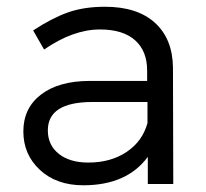

<svg xmlns="http://www.w3.org/2000/svg" viewBox="-20 -550 617 574"><path d="M247.1 -308.1H419.9V-338.9Q419.9 -397.5 383.8 -429.7Q347.7 -461.9 278.8 -461.9Q198.7 -461.9 111.8 -401.9L79.1 -459Q134.8 -495.6 182.6 -512.7Q230.5 -529.8 293.9 -529.8Q390.6 -529.8 443.4 -481.7Q496.1 -433.6 497.1 -348.1L498 0H421.9V-81.1Q359.4 3.9 229 3.9Q148.9 3.9 99.4 -42Q49.8 -87.9 49.8 -157.2Q49.8 -226.6 102.3 -267.1Q154.8 -307.6 247.1 -308.1ZM123 -160.2Q123 -116.2 155.8 -90.1Q188.5 -64 244.1 -64Q311 -64 358.4 -95.7Q405.8 -127.4 420.9 -182.1V-245.1H256.8Q123 -245.1 123 -160.2Z"/></svg>

Font: Montserrat Light
Style: Regular
Weight: 300
Designer: Julieta Ulanovsky
Foundry: Julieta Ulanovsky
Version: Version 1.000;PS 002.000;hotconv 1.0.70;makeotf.lib2.5.58329